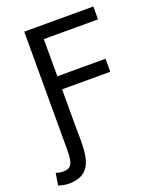

<svg xmlns="http://www.w3.org/2000/svg" viewBox="-194 -792 882 1078"><g transform="rotate(-20 247.5 -253.0)"><path d="M173 -320H461V-398H173V-620H497V-697H84V-41V-9C84 75 81 116 22 116C5 116 -9 113 -21 108L-33 180C-16 186 8 191 30 191C161 191 174 93 174 -21C174 -48 173 -76 173 -103Z"/></g></svg>

Font: Repo
Style: Regular
Weight: 400
Designer: Stefan Peev
Foundry: Context Ltd
Version: Version 0.000